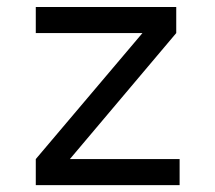

<svg xmlns="http://www.w3.org/2000/svg" viewBox="-20 -538 626 558"><path d="M84 0V-75.7L394 -441.9H84V-517.6H492.2V-441.9L183.1 -75.7H502V0Z"/></svg>

Font: Cascadia Mono NF SemiLight
Style: Regular
Weight: 350
Monospace: yes
Designer: Aaron Bell
Foundry: Saja Typeworks
Version: Version 2404.023; ttfautohint (v1.8.4)